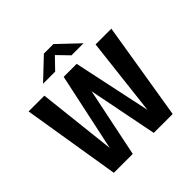

<svg xmlns="http://www.w3.org/2000/svg" viewBox="-223 -1100 1296 1296"><g transform="rotate(-45 425.0 -451.5)"><path d="M525 0 424 -510.5 407 -697.5H486.5L615.5 -89.5L595 0ZM144 0 30 -700H180.5L248 -94L261.5 0ZM249.5 0 232.5 -89.5 362.5 -697.5H443L430 -510.5L324.5 0ZM583 0 599.5 -94 669.5 -700H820L705.5 0ZM231 -763 379 -903H470L617.5 -763H502.5L424.5 -843.5L346.5 -763Z"/></g></svg>

Font: Trispace Thin SemiBold
Style: Regular
Weight: 600
Version: Version 1.210